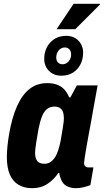

<svg xmlns="http://www.w3.org/2000/svg" viewBox="-20 -975 544 1007"><path d="M149 12Q106 12 76 -6.5Q46 -25 31 -61Q16 -97 16 -150Q16 -177 19 -207.5Q22 -238 28 -273Q43 -359 69.5 -418.5Q96 -478 135 -508.5Q174 -539 227 -539Q259 -539 281.5 -530Q304 -521 318.5 -504.5Q333 -488 343 -464H349L383 -527H492L468 -395Q464 -370 457.5 -335.5Q451 -301 444.5 -265.5Q438 -230 432.5 -198.5Q427 -167 424 -146Q421 -125 421 -121Q421 -109 427 -103Q433 -97 443 -97H470L454 -4Q438 2 418 7Q398 12 378 12Q351 12 330 1Q309 -10 300 -35Q297 -42 294.5 -49.5Q292 -57 291 -67L286 -68Q264 -34 229.5 -11Q195 12 149 12ZM213 -116Q229 -116 242 -123.5Q255 -131 266 -146.5Q277 -162 284.5 -184.5Q292 -207 298 -236Q305 -279 309 -302Q313 -325 314 -336.5Q315 -348 315 -355Q315 -375 310 -388.5Q305 -402 294 -409Q283 -416 266 -416Q243 -416 227 -403.5Q211 -391 200.5 -365Q190 -339 182 -299Q174 -255 170.5 -231Q167 -207 165.5 -195.5Q164 -184 164 -175Q164 -145 175.5 -130.5Q187 -116 213 -116ZM302 -578Q262 -578 237 -603Q212 -628 212 -666Q212 -718 244 -752.5Q276 -787 328 -787Q367 -787 391.5 -761.5Q416 -736 416 -699Q416 -665 402 -637.5Q388 -610 362.5 -594Q337 -578 302 -578ZM308 -638Q321 -638 331 -645Q341 -652 347 -663.5Q353 -675 353 -689Q353 -706 344 -716Q335 -726 321 -726Q307 -726 297 -719Q287 -712 281 -700Q275 -688 275 -673Q275 -657 284 -647.5Q293 -638 308 -638ZM277 -822 366 -955H504V-951L375 -822Z"/></svg>

Font: Archivo Condensed ExtraBold
Style: Italic
Weight: 800
Width: 3
Italic angle: -10°
Designer: Hector Gatti
Foundry: Omnibus-Type
Version: Version 2.001